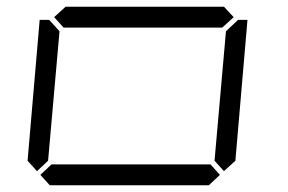

<svg xmlns="http://www.w3.org/2000/svg" viewBox="-20 -551 856 571"><path d="M646 -531 675 -500 641 -469H169L141 -500L175 -531ZM90 -42 62 -73 98 -492H126L129 -489L157 -458L123 -73ZM685 -489 688 -492H716L680 -73L646 -42L618 -73L652 -458ZM634 -31 601 0H128L100 -31L133 -62H606Z"/></svg>

Font: DSEG7 Classic
Style: Light Italic
Weight: 300
Italic angle: -5°
Designer: Keshikan(Twitter:@keshinomi_88pro)
Version: Version 0.46